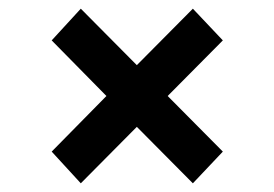

<svg xmlns="http://www.w3.org/2000/svg" viewBox="-20 -571 630 442"><path d="M424 -149 493 -222 366 -350 493 -478 424 -551 295 -421 166 -551 99 -478 225 -350 99 -222 166 -149 295 -279Z"/></svg>

Font: Montserrat Thin SemiBold
Style: Regular
Weight: 600
Version: Version 9.000